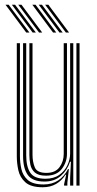

<svg xmlns="http://www.w3.org/2000/svg" viewBox="-20 -782 410 809"><path d="M160.2 7Q110 7 86.9 -13.9Q63.8 -34.8 57.2 -64.9Q50.8 -95 50.8 -122.2V-600H64V-124.5Q64 -98.2 69.9 -70.5Q75.8 -42.8 96.9 -23.8Q118 -4.8 163.8 -4.8Q199.5 -4.8 225.2 -21.8Q251 -38.8 266.5 -69.5H270.2L263.8 -11.8V0H250.2L250 -5.5L258.8 -45.8H256Q240.2 -20.8 216.2 -6.9Q192.2 7 160.2 7ZM302 0V-600H315.2V0ZM173.8 -41.8Q142 -41.8 127.1 -54.9Q112.2 -68 108 -88Q103.8 -108 103.8 -128.8V-600H117V-129.5Q117 -100.2 126.6 -76.9Q136.2 -53.5 175.5 -53.5Q213 -53.5 230.8 -77.6Q248.5 -101.8 248.5 -133.2V-600H262.2V-134Q262.2 -98.8 240.5 -70.2Q218.8 -41.8 173.8 -41.8ZM167 -17Q116.8 -17.2 97 -44.9Q77.2 -72.5 77.2 -125.2V-600H90.5V-126.8Q90.5 -80.2 107.4 -54.5Q124.2 -28.8 171.2 -28.8Q206.5 -28.8 229.6 -45.1Q252.8 -61.5 264.1 -86Q275.5 -110.5 275.5 -135.2V-600H288.8V0H275.5V-32L278.8 -100.5H275Q263.8 -64.8 236.2 -40.8Q208.8 -16.8 167 -17ZM144.5 -645 57 -762H70.5L157.8 -645ZM90.5 -645 3.2 -762H16.5L104 -645ZM117.5 -645 30 -762H43.5L131 -645ZM257.5 -645 170.2 -762H183.8L271 -645ZM203.5 -645 116.2 -762H129.8L217 -645ZM230.5 -645 143.2 -762H156.8L244 -645Z"/></svg>

Font: Big Shoulders Inline Display
Style: Regular
Weight: 400
Designer: Patric King
Foundry: XO Type Co
Version: Version 1.000